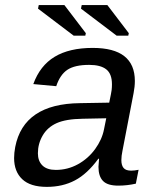

<svg xmlns="http://www.w3.org/2000/svg" viewBox="-20 -727 640 757"><path d="M497.1 -54.2Q510.3 -54.2 526.4 -57.6L515.6 -2.9Q481.4 4.9 446.3 4.9Q403.8 4.9 386 -13.7Q368.2 -32.2 368.2 -69.3L370.6 -101.1H367.7Q324.2 -41.5 275.6 -15.9Q227.1 9.8 164.6 9.8Q99.6 9.8 67.6 -20.5Q35.6 -50.8 35.6 -104Q35.6 -124 40 -147.5Q73.2 -317.9 295.4 -320.3L410.6 -322.3Q418.9 -361.8 420.2 -372.3Q421.4 -382.8 421.4 -394.5Q421.4 -436 398.9 -453.6Q376.5 -471.2 331.5 -471.2Q274.9 -471.2 245.8 -451.9Q216.8 -432.6 201.7 -387.2L111.3 -395.5Q137.7 -468.3 195.6 -503.2Q253.4 -538.1 345.7 -538.1Q511.7 -538.1 511.7 -407.7Q511.7 -385.7 506.8 -360.4L462.9 -132.8Q458.5 -111.8 458.5 -95.7Q458.5 -75.2 467.3 -64.7Q476.1 -54.2 497.1 -54.2ZM200.2 -57.1Q246.6 -57.1 287.1 -79.3Q327.6 -101.6 355 -139.2Q382.3 -176.8 390.1 -217.3L398.9 -260.7L305.7 -258.8Q239.7 -257.8 203.4 -241.5Q167 -225.1 148.2 -192.6Q129.4 -160.2 129.4 -122.6Q129.4 -92.3 147.2 -74.7Q165 -57.1 200.2 -57.1ZM439.9 -586.4 299.3 -692.9 302.2 -707H403.3L487.8 -596.2L485.8 -586.4ZM270.5 -586.4 129.9 -692.9 132.8 -707H233.9L318.4 -596.2L316.4 -586.4Z"/></svg>

Font: Liberation Mono
Style: Italic
Weight: 400
Italic angle: -12°
Monospace: yes
Designer: Steve Matteson
Foundry: Ascender Corporation
Version: Version 2.1.5